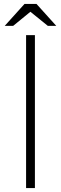

<svg xmlns="http://www.w3.org/2000/svg" viewBox="-20 -938 310 979"><path d="M105 -918 4 -806H47L135 -878L224 -806H267L166 -918ZM113 -759V21H158V-759Z"/></svg>

Font: LINE Seed JP_OTF Thin
Style: Regular
Weight: 250
Designer: LY Corporation & Fontrix & Fontworks
Version: Version 1.007